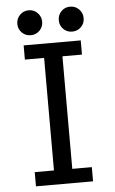

<svg xmlns="http://www.w3.org/2000/svg" viewBox="-59 -911 568 950"><g transform="rotate(-5 225.0 -435.5)"><path d="M120.5 -747Q94.5 -747 76.5 -764.8Q58.5 -782.5 58.5 -808.5Q58.5 -834.5 76.5 -852.8Q94.5 -871 120.5 -871Q146 -871 164 -852.8Q182 -834.5 182 -808.5Q182 -782.5 164 -764.8Q146 -747 120.5 -747ZM264.5 -808.5Q264.5 -835 282.2 -853Q300 -871 326 -871Q352 -871 370 -852.8Q388 -834.5 388 -808.5Q388 -782.5 370 -764.8Q352 -747 326 -747Q300 -747 282.2 -764.8Q264.5 -782.5 264.5 -808.5ZM364 -629.5H267V-70.5H364V0H80.5V-70.5H176V-629.5H80.5V-700H364Z"/></g></svg>

Font: League Mono Condensed
Style: Regular
Weight: 400
Width: 1
Designer: Tyler Finck
Foundry: The League of Moveable Type / Tyler Finck
Version: Version 2.210